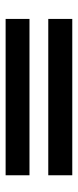

<svg xmlns="http://www.w3.org/2000/svg" viewBox="188 -634 283 700"><g transform="rotate(-90 330.0 -284.5)"><path d="M40.5 -319V-406H610.5V-319ZM40.5 -163V-250.5H610.5V-163Z"/></g></svg>

Font: Junction SemiBold
Style: Regular
Weight: 600
Designer: Caroline Hadilaksono
Foundry: Caroline Hadilaksono, Tyler Finck, The League of Moveable Type
Version: Version 2.000; ttfautohint (v1.8.3)